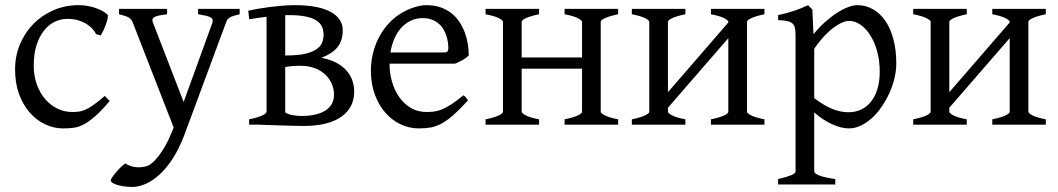

<svg xmlns="http://www.w3.org/2000/svg" viewBox="-20 -489 4148 753"><path d="M410.2 -92.8Q378.4 -55.2 354.2 -33.9Q330.1 -12.7 309.6 -1.7Q289.1 9.3 269.5 12Q250 14.6 227.1 14.6Q191.4 14.6 157.5 -1.2Q123.5 -17.1 97.2 -46.9Q70.8 -76.7 54.9 -119.6Q39.1 -162.6 39.1 -216.8Q39.1 -269.5 58.3 -315.4Q77.6 -361.3 111.1 -395.3Q144.5 -429.2 189.9 -449Q235.4 -468.8 288.1 -468.8Q304.2 -468.8 321 -466.1Q337.9 -463.4 353.3 -458.3Q368.7 -453.1 381.6 -446Q394.5 -439 402.8 -430.2Q403.8 -424.3 401.4 -413.6Q398.9 -402.8 394.5 -390.9Q390.1 -378.9 384.8 -367.9Q379.4 -356.9 375 -350.1L356.9 -355Q353 -363.8 344.2 -374Q335.4 -384.3 321.5 -393.6Q307.6 -402.8 288.3 -408.9Q269 -415 244.1 -415Q218.3 -415 194.6 -403.6Q170.9 -392.1 152.6 -369.1Q134.3 -346.2 123.3 -312Q112.3 -277.8 112.3 -231.9Q112.3 -190.4 124.8 -156.7Q137.2 -123 158 -99.4Q178.7 -75.7 205.8 -62.7Q232.9 -49.8 262.2 -49.8Q275.9 -49.8 287.6 -51Q299.3 -52.2 313.2 -58.1Q327.1 -64 345.5 -76.7Q363.8 -89.4 391.1 -112.8Z M919.9 -433.1Q905.3 -429.7 896 -426.8Q886.7 -423.8 880.9 -420.2Q875 -416.5 871.8 -411.9Q868.7 -407.2 866.2 -399.9L703.1 40Q682.6 94.2 657.5 132.8Q632.3 171.4 605.2 196Q578.1 220.7 550.8 232.4Q523.4 244.1 499 244.1Q480.5 244.1 464.8 241.7Q449.2 239.3 438 235.6Q426.8 231.9 420.4 227.3Q414.1 222.7 414.1 218.3Q414.1 215.3 419.9 206.5Q425.8 197.8 434.6 187.3Q443.4 176.8 453.4 167Q463.4 157.2 471.2 152.3Q494.6 166 517.8 167Q541 168 559.1 161.1Q567.9 158.2 579.6 147.5Q591.3 136.7 603.3 121.1Q615.2 105.5 626.7 85.7Q638.2 65.9 647 44.9L661.1 11.2L501 -399.9Q496.6 -413.6 483.9 -420.7Q471.2 -427.7 446.8 -433.1V-454.1H635.3V-433.1Q616.2 -430.7 604.2 -428.2Q592.3 -425.8 585.7 -422.1Q579.1 -418.5 578.1 -413.1Q577.1 -407.7 580.1 -399.9L700.2 -88.9L813 -399.9Q815.4 -407.2 813.7 -412.4Q812 -417.5 805.4 -421.1Q798.8 -424.8 786.9 -427.5Q774.9 -430.2 756.8 -433.1V-454.1H919.9Z M1113.8 -429.7H1106Q1102.5 -429.7 1098.6 -429.2V-271.5H1103.5Q1149.4 -271.5 1177.7 -278.3Q1206.1 -285.2 1221.9 -296.4Q1237.8 -307.6 1243.4 -322.3Q1249 -336.9 1249 -352.5Q1249 -370.6 1242.4 -385Q1235.8 -399.4 1220.2 -409.2Q1204.6 -418.9 1178.7 -424.3Q1152.8 -429.7 1113.8 -429.7ZM1156.7 -231Q1138.7 -231 1124.8 -229.7Q1110.8 -228.5 1098.6 -226.1V-50.8Q1098.6 -49.8 1099.6 -46.9Q1111.8 -40 1129.2 -37.1Q1146.5 -34.2 1163.6 -34.2Q1192.4 -34.2 1215.8 -39.6Q1239.3 -44.9 1255.6 -55.2Q1272 -65.4 1281 -81.1Q1290 -96.7 1290 -117.2Q1290 -137.2 1282.2 -157.5Q1274.4 -177.7 1258.3 -194.1Q1242.2 -210.4 1217 -220.7Q1191.9 -231 1156.7 -231ZM1369.1 -129.4Q1369.1 -98.6 1356.4 -73.7Q1343.8 -48.8 1318.8 -31.2Q1293.9 -13.7 1257.3 -4.4Q1220.7 4.9 1172.4 4.9Q1158.2 4.9 1135.7 4.4Q1113.3 3.9 1089.8 3.2Q1066.4 2.4 1044.7 1.7Q1022.9 1 1010.3 0.5Q997.6 0 996.6 0H957V-21Q990.2 -27.8 1007.8 -35.9Q1025.4 -43.9 1025.4 -50.8V-423.3Q1006.8 -420.9 989.5 -418.5Q972.2 -416 957.5 -413.6L953.6 -446.8Q969.7 -450.7 991.9 -454.6Q1014.2 -458.5 1039.1 -461.7Q1064 -464.8 1089.1 -466.8Q1114.3 -468.8 1135.7 -468.8Q1228.5 -468.8 1276.4 -442.6Q1324.2 -416.5 1324.2 -370.6Q1324.2 -331.1 1304.7 -305.4Q1285.2 -279.8 1240.2 -262.2Q1271 -256.8 1295.2 -244.9Q1319.3 -232.9 1335.7 -215.8Q1352.1 -198.7 1360.6 -176.8Q1369.1 -154.8 1369.1 -129.4Z M1637.7 -418Q1612.8 -418 1591.8 -408.2Q1570.8 -398.4 1554.4 -380.9Q1538.1 -363.3 1527.1 -338.4Q1516.1 -313.5 1511.2 -283.2H1719.7Q1731 -283.2 1734.6 -286.9Q1738.3 -290.5 1738.3 -300.8Q1738.3 -309.6 1736.8 -321.8Q1735.4 -334 1731.2 -346.9Q1727.1 -359.9 1720 -372.6Q1712.9 -385.3 1701.7 -395.3Q1690.4 -405.3 1674.6 -411.6Q1658.7 -418 1637.7 -418ZM1818.4 -272Q1809.6 -262.2 1794.9 -253.9Q1780.3 -245.6 1764.6 -239.3H1507.8V-237.8Q1507.8 -201.2 1517.8 -167.2Q1527.8 -133.3 1546.4 -107.2Q1564.9 -81.1 1591.8 -65.4Q1618.7 -49.8 1652.3 -49.8Q1667.5 -49.8 1681.9 -51.5Q1696.3 -53.2 1712.9 -59.8Q1729.5 -66.4 1749.8 -79.6Q1770 -92.8 1797.4 -115.2Q1803.7 -111.8 1808.3 -105.5Q1813 -99.1 1815.4 -95.2Q1782.7 -59.6 1758.1 -37.8Q1733.4 -16.1 1711.7 -4.4Q1689.9 7.3 1668.7 11Q1647.5 14.6 1622.6 14.6Q1585 14.6 1551 -1.5Q1517.1 -17.6 1491.2 -47.1Q1465.3 -76.7 1450 -118.4Q1434.6 -160.2 1434.6 -211.9Q1434.6 -244.6 1441.9 -276.4Q1449.2 -308.1 1463.1 -336.4Q1477.1 -364.7 1497.1 -388.7Q1517.1 -412.6 1542.5 -430.2Q1553.2 -437.5 1566.7 -444.6Q1580.1 -451.7 1594.7 -457Q1609.4 -462.4 1623.8 -465.6Q1638.2 -468.8 1651.4 -468.8Q1683.6 -468.8 1708.3 -460Q1732.9 -451.2 1751.5 -436.3Q1770 -421.4 1782.7 -401.6Q1795.4 -381.8 1803.5 -359.9Q1811.5 -337.9 1814.9 -315.2Q1818.4 -292.5 1818.4 -272Z M2194.3 0V-21Q2227.5 -27.8 2245.1 -35.9Q2262.7 -43.9 2262.7 -50.8V-219.7H2025.9V-50.8Q2025.9 -44.9 2042.2 -36.4Q2058.6 -27.8 2094.2 -21V0H1884.3V-21Q1917.5 -27.8 1935.1 -35.9Q1952.6 -43.9 1952.6 -50.8V-403.3Q1952.6 -409.2 1936.3 -417.7Q1919.9 -426.3 1884.3 -433.1V-454.1H2094.2V-433.1Q2061 -426.3 2043.5 -418.2Q2025.9 -410.2 2025.9 -403.3V-263.7H2262.7V-403.3Q2262.7 -409.2 2246.3 -417.7Q2230 -426.3 2194.3 -433.1V-454.1H2404.3V-433.1Q2371.1 -426.3 2353.5 -418.2Q2335.9 -410.2 2335.9 -403.3V-50.8Q2335.9 -44.9 2352.3 -36.4Q2368.7 -27.8 2404.3 -21V0Z M2768.1 0V-21Q2801.3 -27.8 2818.8 -35.9Q2836.4 -43.9 2836.4 -50.8V-339.4L2599.6 -66.4V-50.8Q2599.6 -44.9 2616 -36.4Q2632.3 -27.8 2668 -21V0H2458V-21Q2491.2 -27.8 2508.8 -35.9Q2526.4 -43.9 2526.4 -50.8V-403.3Q2526.4 -409.2 2510 -417.7Q2493.7 -426.3 2458 -433.1V-454.1H2668V-433.1Q2634.8 -426.3 2617.2 -418.2Q2599.6 -410.2 2599.6 -403.3V-127.4L2836.4 -400.9V-403.3Q2836.4 -409.2 2820.1 -417.7Q2803.7 -426.3 2768.1 -433.1V-454.1H2978V-433.1Q2944.8 -426.3 2927.2 -418.2Q2909.7 -410.2 2909.7 -403.3V-50.8Q2909.7 -44.9 2926 -36.4Q2942.4 -27.8 2978 -21V0Z M3430.2 -208Q3430.2 -250.5 3420.2 -287.1Q3410.2 -323.7 3393.3 -350.3Q3376.5 -377 3354.5 -392.1Q3332.5 -407.2 3309.1 -407.2Q3300.3 -407.2 3286.1 -401.9Q3272 -396.5 3253.9 -384Q3235.8 -371.6 3215.3 -350.3Q3194.8 -329.1 3173.3 -297.9V-104Q3195.3 -87.4 3214.1 -76.7Q3232.9 -65.9 3249.3 -59.8Q3265.6 -53.7 3280.3 -51.3Q3294.9 -48.8 3308.1 -48.8Q3334.5 -48.8 3356.7 -59.1Q3378.9 -69.3 3395.3 -89.4Q3411.6 -109.4 3420.9 -139.2Q3430.2 -168.9 3430.2 -208ZM3495.1 -240.2Q3495.1 -211.9 3488 -182.1Q3481 -152.3 3468 -124Q3455.1 -95.7 3437.7 -70.3Q3420.4 -44.9 3399.7 -26.1Q3378.9 -7.3 3356 3.7Q3333 14.6 3309.1 14.6Q3280.3 14.6 3244.1 -1.5Q3208 -17.6 3173.3 -47.9V183.1Q3173.3 190.9 3191.7 198.7Q3210 206.5 3255.9 213.4V234.4H3031.7V213.4Q3064 205.6 3082 198.5Q3100.1 191.4 3100.1 183.1V-347.2Q3100.1 -365.2 3098.1 -377Q3096.2 -388.7 3089.1 -395.8Q3082 -402.8 3068.6 -406Q3055.2 -409.2 3031.7 -410.2V-429.7Q3048.3 -433.1 3063.5 -437.3Q3078.6 -441.4 3092.8 -446Q3106.9 -450.7 3120.8 -456.3Q3134.8 -461.9 3148.9 -468.8L3166 -451.7L3170.4 -355Q3194.8 -384.3 3219.5 -405.8Q3244.1 -427.2 3266.6 -441.2Q3289.1 -455.1 3308.3 -461.9Q3327.6 -468.8 3341.8 -468.8Q3375 -468.8 3403.1 -453.1Q3431.2 -437.5 3451.7 -408Q3472.2 -378.4 3483.6 -335.9Q3495.1 -293.5 3495.1 -240.2Z M3871.6 0V-21Q3904.8 -27.8 3922.4 -35.9Q3939.9 -43.9 3939.9 -50.8V-339.4L3703.1 -66.4V-50.8Q3703.1 -44.9 3719.5 -36.4Q3735.8 -27.8 3771.5 -21V0H3561.5V-21Q3594.7 -27.8 3612.3 -35.9Q3629.9 -43.9 3629.9 -50.8V-403.3Q3629.9 -409.2 3613.5 -417.7Q3597.2 -426.3 3561.5 -433.1V-454.1H3771.5V-433.1Q3738.3 -426.3 3720.7 -418.2Q3703.1 -410.2 3703.1 -403.3V-127.4L3939.9 -400.9V-403.3Q3939.9 -409.2 3923.6 -417.7Q3907.2 -426.3 3871.6 -433.1V-454.1H4081.5V-433.1Q4048.3 -426.3 4030.8 -418.2Q4013.2 -410.2 4013.2 -403.3V-50.8Q4013.2 -44.9 4029.5 -36.4Q4045.9 -27.8 4081.5 -21V0Z"/></svg>

Font: Akkhara
Style: Regular
Weight: 400
Designer: J. Victor Gaultney
Version: Version 1.00 June 13, 2006, initial release